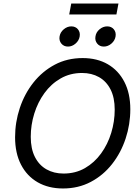

<svg xmlns="http://www.w3.org/2000/svg" viewBox="-20 -1070 803 1100"><path d="M340.8 9.8Q257.8 9.8 196 -25.6Q134.3 -61 100.3 -127Q66.4 -192.9 66.4 -283.7Q66.4 -370.1 93.5 -451.4Q120.6 -532.7 171.6 -597.2Q222.7 -661.6 293.9 -699.5Q365.2 -737.3 453.6 -737.3Q536.6 -737.3 597.7 -701.9Q658.7 -666.5 692.6 -600.8Q726.6 -535.2 726.6 -443.8Q726.6 -357.4 699.7 -276.1Q672.9 -194.8 622.1 -130.1Q571.3 -65.4 500 -27.8Q428.7 9.8 340.8 9.8ZM344.2 -75.7Q412.6 -75.7 466.8 -106.9Q521 -138.2 559.1 -190.7Q597.2 -243.2 617.2 -308.6Q637.2 -374 637.2 -441.9Q637.2 -510.7 613.3 -557.6Q589.4 -604.5 547.1 -628.2Q504.9 -651.9 450.2 -651.9Q381.8 -651.9 327.4 -620.6Q272.9 -589.4 234.6 -536.6Q196.3 -483.9 176.3 -418.9Q156.2 -354 156.2 -286.1Q156.2 -217.3 180.2 -170.4Q204.1 -123.5 246.6 -99.6Q289.1 -75.7 344.2 -75.7ZM574.7 -803.2Q550.8 -803.2 536.9 -820.3Q522.9 -837.4 526.9 -861.3Q530.3 -885.3 550.3 -902.1Q570.3 -918.9 594.2 -918.9Q618.2 -918.9 632.1 -902.1Q646 -885.3 642.1 -861.3Q638.2 -837.4 618.4 -820.3Q598.6 -803.2 574.7 -803.2ZM369.6 -803.2Q345.7 -803.2 331.5 -820.3Q317.4 -837.4 321.3 -861.3Q325.2 -885.3 345.2 -902.1Q365.2 -918.9 388.7 -918.9Q412.6 -918.9 426.5 -902.1Q440.4 -885.3 436.5 -861.3Q432.6 -837.4 412.8 -820.3Q393.1 -803.2 369.6 -803.2ZM658.7 -1049.8 647 -987.3H376.5L388.2 -1049.8Z"/></svg>

Font: Inter 16pt
Style: Italic
Weight: 400
Italic angle: -9.3988°
Version: Version 4.001;git-66647c0bb